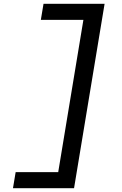

<svg xmlns="http://www.w3.org/2000/svg" viewBox="-20 -843 640 1006"><path d="M48 143 62 59H285L417 -739H194L208 -823H528L368 143Z"/></svg>

Font: Iosevka Aile Medium
Style: Italic
Weight: 500
Italic angle: -9°
Designer: Belleve Invis
Foundry: Belleve Invis
Version: Version 31.1.0; ttfautohint (v1.8.4)